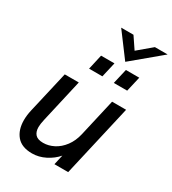

<svg xmlns="http://www.w3.org/2000/svg" viewBox="-214 -1005 1013 1129"><g transform="rotate(30 292.5 -440.5)"><path d="M46.4 -135.3Q46.4 -168 54.7 -204.1L120.1 -487.8H215.3L148.9 -196.8Q141.1 -163.1 141.1 -142.6Q141.1 -110.8 157.2 -93Q173.3 -75.2 210.4 -75.2Q247.1 -75.2 282.2 -93.3Q317.4 -111.3 344.5 -147.2Q371.6 -183.1 383.3 -233.9L441.4 -487.8H536.6L424.8 0H331.5L346.7 -66.9Q317.4 -32.7 273.9 -10.7Q230.5 11.2 185.1 11.2Q114.3 11.2 80.3 -29.1Q46.4 -69.3 46.4 -135.3ZM227.1 -588.4 250 -689.9H340.8L317.4 -588.4ZM395 -588.4 418.5 -689.9H509.3L485.8 -588.4ZM391.1 -729.5 270 -891.6H353.5L406.2 -813.5L499 -891.6H585.4Z"/></g></svg>

Font: Acari Sans Medium
Style: Italic
Weight: 500
Italic angle: -13°
Designer: Alfredo Marco Pradil and Stefan Peev
Foundry: Hanken Design Co.
Version: Version 1.045